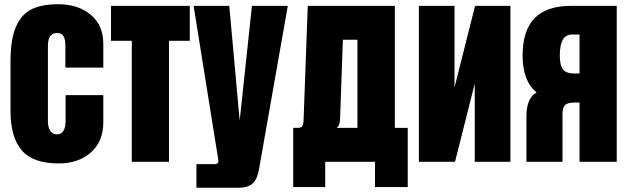

<svg xmlns="http://www.w3.org/2000/svg" viewBox="-20 -760 2953 902"><path d="M255.4 7.8Q135.3 7.8 82.3 -53.5Q29.3 -114.7 29.3 -240.2V-465.8Q29.3 -537.6 39.8 -586.7Q50.3 -635.7 75.7 -671.4Q101.1 -707 144.5 -723.6Q188 -740.2 252.9 -740.2Q346.7 -740.2 406 -690.9Q465.3 -641.6 465.3 -554.2V-442.4H287.1V-544.9Q287.1 -573.7 278.8 -589.4Q270.5 -605 248 -605Q205.1 -605 205.1 -543.9V-189Q205.1 -164.1 215.6 -146.5Q226.1 -128.9 247.1 -128.9Q268.6 -128.9 278.3 -146Q288.1 -163.1 288.1 -189.9V-313H465.3V-185.1Q465.3 -95.7 407 -43.9Q348.6 7.8 255.4 7.8Z M501.5 -568.4V-732.4H871.6V-568.4H773.9V0H599.1V-568.4Z M1100.1 122.1H902.8V11.2H986.8Q1005.9 11.2 1005.9 -2Q1005.9 -8.8 1004.4 -16.1L889.6 -732.4H1057.1L1106 -193.4L1163.6 -732.4H1332L1196.3 38.1Q1188.5 81.5 1167 101.8Q1145.5 122.1 1100.1 122.1Z M1895.5 118.7H1741.7V0H1507.8V118.7H1357.4V-159.2H1377.9Q1394.5 -159.2 1399.9 -167Q1405.3 -174.8 1406.2 -196.8L1425.8 -732.4H1835V-159.2H1895.5ZM1577.6 -200.2Q1576.2 -167.5 1561 -159.2H1659.2V-573.2H1590.8Z M1947.8 -732.4H2115.2V-349.1L2211.9 -732.4H2377.9V0H2210.4V-367.7L2117.7 0H1947.8Z M2702.6 -278.3H2678.2Q2647 -278.3 2634.8 -266.8Q2622.6 -255.4 2622.6 -223.1V0H2453.1V-211.9Q2453.1 -300.3 2501 -325.7Q2435.1 -378.9 2435.1 -499Q2435.1 -616.7 2491.5 -674.6Q2547.9 -732.4 2662.1 -732.4H2877.4V0H2702.6ZM2702.6 -597.7H2666.5Q2609.9 -597.7 2609.9 -499.5Q2609.9 -453.1 2625 -433.8Q2640.1 -414.6 2678.7 -414.6Q2692.4 -414.6 2702.6 -415Z"/></svg>

Font: Anton
Style: Regular
Weight: 400
Designer: Vernon Adams, Tural Alisoy
Foundry: Vernon Adams
Version: Version 2.300